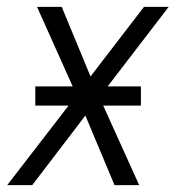

<svg xmlns="http://www.w3.org/2000/svg" viewBox="-20 -540 540 560"><path d="M1 0 180 -232H83V-288H192L88 -520H160L244 -317L400 -520H472L294 -288H391V-232H281L386 0H314L229 -203L74 0Z"/></svg>

Font: Iosevka SS04 Light Oblique
Style: Regular
Weight: 300
Italic angle: -9°
Monospace: yes
Designer: Belleve Invis
Foundry: Belleve Invis
Version: Version 19.0.0; ttfautohint (v1.8.4)